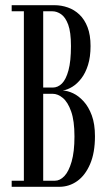

<svg xmlns="http://www.w3.org/2000/svg" viewBox="-20 -720 412 740"><path d="M25 0V-23.5H72V-676.5H25V-700H189.5Q216.5 -700 241.5 -691.2Q266.5 -682.5 286.2 -663.8Q306 -645 317.5 -615Q329 -585 329 -542.5Q329 -500.5 319.2 -469.5Q309.5 -438.5 293.5 -417.8Q277.5 -397 258.8 -385.5Q240 -374 222 -371Q240.5 -370.5 261.8 -360.5Q283 -350.5 302.2 -329.5Q321.5 -308.5 333.8 -275.2Q346 -242 346 -195Q346 -131 327.2 -87.5Q308.5 -44 277.5 -22Q246.5 0 208 0ZM146.5 -23.5H192Q211 -23.5 228 -41.2Q245 -59 256 -97Q267 -135 267 -194Q267 -254.5 254.2 -290.5Q241.5 -326.5 222.2 -342.5Q203 -358.5 183 -358.5H146.5ZM146.5 -382.5H183Q203 -382.5 218.8 -398.2Q234.5 -414 244 -449.2Q253.5 -484.5 253.5 -542.5Q253.5 -596.5 242.8 -625.2Q232 -654 215.5 -665.2Q199 -676.5 182 -676.5H146.5Z"/></svg>

Font: Imbue 48pt
Style: Regular
Weight: 400
Designer: Tyler Finck
Foundry: Etcetera Type Company
Version: Version 1.102